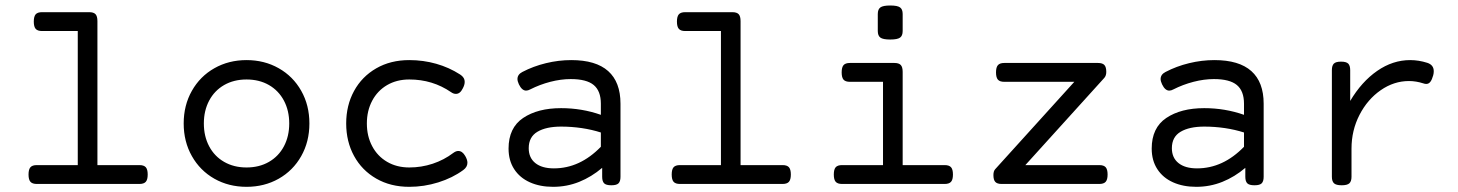

<svg xmlns="http://www.w3.org/2000/svg" viewBox="-20 -686 5436 716"><path d="M530.8 -35.2Q530.8 -16.1 523.7 -8.1Q516.6 0 500 0H117.2Q100.6 0 93.5 -8.1Q86.4 -16.1 86.4 -35.2Q86.4 -54.2 93.5 -62.3Q100.6 -70.3 117.2 -70.3H270V-570.3H136.7Q120.1 -570.3 113 -578.4Q106 -586.4 106 -605.5Q106 -624.5 113 -632.6Q120.1 -640.6 136.7 -640.6H299.8H312.5Q329.1 -640.6 336.2 -633.1Q343.3 -625.5 343.3 -607.4V-70.3H500Q516.6 -70.3 523.7 -62.3Q530.8 -54.2 530.8 -35.2Z M1133.8 -225.6Q1133.8 -157.7 1103.3 -103.8Q1072.8 -49.8 1019.3 -19.5Q965.8 10.7 899.4 10.7Q833 10.7 779.5 -19.5Q726.1 -49.8 695.6 -103.8Q665 -157.7 665 -225.6Q665 -293.5 695.6 -347.4Q726.1 -401.4 779.5 -431.6Q833 -461.9 899.4 -461.9Q965.8 -461.9 1019.3 -431.6Q1072.8 -401.4 1103.3 -347.4Q1133.8 -293.5 1133.8 -225.6ZM740.2 -225.6Q740.2 -177.7 760 -140.4Q779.8 -103 815.9 -82.3Q852.1 -61.5 899.4 -61.5Q946.8 -61.5 982.9 -82.3Q1019 -103 1038.8 -140.4Q1058.6 -177.7 1058.6 -225.6Q1058.6 -273.4 1038.8 -310.8Q1019 -348.1 982.9 -368.9Q946.8 -389.6 899.4 -389.6Q852.1 -389.6 815.9 -368.9Q779.8 -348.1 760 -310.8Q740.2 -273.4 740.2 -225.6Z M1695.8 -408.2Q1712.9 -397.5 1712.9 -380.4Q1712.9 -369.1 1705.6 -356Q1695.8 -335.9 1680.2 -335.9Q1670.9 -335.9 1662.1 -342.3Q1593.3 -389.6 1506.3 -389.6Q1459.5 -389.6 1423.6 -368.7Q1387.7 -347.7 1367.9 -310.3Q1348.1 -272.9 1348.1 -225.6Q1348.1 -178.2 1367.9 -140.9Q1387.7 -103.5 1423.6 -82.5Q1459.5 -61.5 1506.3 -61.5Q1551.3 -61.5 1593.5 -75.4Q1635.7 -89.4 1670.4 -115.7Q1680.2 -123 1689 -123Q1704.1 -123 1714.8 -104.5Q1723.1 -90.3 1723.1 -79.1Q1723.1 -63 1707.5 -51.8Q1667.5 -22.5 1614.5 -5.9Q1561.5 10.7 1506.3 10.7Q1436.5 10.7 1383.1 -20Q1329.6 -50.8 1300.3 -104.5Q1271 -158.2 1271 -225.6Q1271 -293 1300.3 -346.7Q1329.6 -400.4 1383.1 -431.2Q1436.5 -461.9 1506.3 -461.9Q1558.6 -461.9 1606.7 -448.2Q1654.8 -434.6 1695.8 -408.2Z M2293.9 -299.3V-26.9Q2293.9 -9.8 2286.6 -2.4Q2279.3 4.9 2260.3 4.9H2259.3Q2240.2 4.9 2232.9 -2.4Q2225.6 -9.8 2225.6 -26.9V-60.1Q2186 -26.4 2139.9 -7.8Q2093.8 10.7 2042.5 10.7Q1993.7 10.7 1956.1 -6.1Q1918.5 -22.9 1897.5 -55.2Q1876.5 -87.4 1876.5 -131.8Q1876.5 -209.5 1930.9 -246.1Q1985.4 -282.7 2072.3 -282.7Q2149.9 -282.7 2220.7 -257.8V-299.3Q2220.7 -346.7 2194.1 -368.9Q2167.5 -391.1 2108.4 -391.1Q2071.8 -391.1 2032.2 -380.9Q1992.7 -370.6 1957 -352.5Q1949.2 -348.1 1941.9 -348.1Q1926.3 -348.1 1915 -371.6Q1909.7 -383.3 1909.7 -391.1Q1909.7 -408.2 1927.7 -417.5Q1968.8 -439 2015.9 -450.4Q2063 -461.9 2110.4 -461.9Q2202.1 -461.9 2248 -420.9Q2293.9 -379.9 2293.9 -299.3ZM2220.7 -138.7V-191.9Q2187.5 -202.6 2149.4 -208.3Q2111.3 -213.9 2072.8 -213.9Q2016.6 -213.9 1984.1 -194.6Q1951.7 -175.3 1951.7 -133.3Q1951.7 -97.7 1976.3 -77.9Q2001 -58.1 2045.4 -58.1Q2142.6 -58.1 2220.7 -138.7Z M2929.2 -35.2Q2929.2 -16.1 2922.1 -8.1Q2915 0 2898.4 0H2515.6Q2499 0 2491.9 -8.1Q2484.9 -16.1 2484.9 -35.2Q2484.9 -54.2 2491.9 -62.3Q2499 -70.3 2515.6 -70.3H2668.5V-570.3H2535.2Q2518.6 -570.3 2511.5 -578.4Q2504.4 -586.4 2504.4 -605.5Q2504.4 -624.5 2511.5 -632.6Q2518.6 -640.6 2535.2 -640.6H2698.2H2710.9Q2727.5 -640.6 2734.6 -633.1Q2741.7 -625.5 2741.7 -607.4V-70.3H2898.4Q2915 -70.3 2922.1 -62.3Q2929.2 -54.2 2929.2 -35.2Z M3346.2 -418V-70.3H3502.9Q3519.5 -70.3 3526.6 -62.3Q3533.7 -54.2 3533.7 -35.2Q3533.7 -16.1 3526.6 -8.1Q3519.5 0 3502.9 0H3120.1Q3103.5 0 3096.4 -8.1Q3089.4 -16.1 3089.4 -35.2Q3089.4 -54.2 3096.4 -62.3Q3103.5 -70.3 3120.1 -70.3H3272.9V-380.9H3149.4Q3132.8 -380.9 3125.7 -388.9Q3118.7 -397 3118.7 -416Q3118.7 -435.1 3125.7 -443.1Q3132.8 -451.2 3149.4 -451.2H3315.4Q3332 -451.2 3339.1 -443.6Q3346.2 -436 3346.2 -418ZM3299.8 -538.6Q3272.9 -538.6 3263.2 -545.7Q3253.4 -552.7 3253.4 -570.3V-633.8Q3253.4 -651.4 3263.2 -658.4Q3272.9 -665.5 3299.8 -665.5Q3326.7 -665.5 3336.4 -658.4Q3346.2 -651.4 3346.2 -633.8V-570.3Q3346.2 -552.7 3336.4 -545.7Q3326.7 -538.6 3299.8 -538.6Z M4110.4 -35.2Q4110.4 -16.1 4103.3 -8.1Q4096.2 0 4079.6 0H3759.3H3715.3Q3698.7 0 3691.7 -7.6Q3684.6 -15.1 3684.6 -33.2Q3684.6 -47.9 3691.4 -55.2L3986.3 -380.9H3725.1Q3708.5 -380.9 3701.4 -388.9Q3694.3 -397 3694.3 -416Q3694.3 -435.1 3701.4 -443.1Q3708.5 -451.2 3725.1 -451.2H4031.7H4074.7Q4091.3 -451.2 4098.4 -443.6Q4105.5 -436 4105.5 -418Q4105.5 -403.8 4098.1 -395.5L3803.7 -70.3H4079.6Q4096.2 -70.3 4103.3 -62.3Q4110.4 -54.2 4110.4 -35.2Z M4692.4 -299.3V-26.9Q4692.4 -9.8 4685.1 -2.4Q4677.7 4.9 4658.7 4.9H4657.7Q4638.7 4.9 4631.3 -2.4Q4624 -9.8 4624 -26.9V-60.1Q4584.5 -26.4 4538.3 -7.8Q4492.2 10.7 4440.9 10.7Q4392.1 10.7 4354.5 -6.1Q4316.9 -22.9 4295.9 -55.2Q4274.9 -87.4 4274.9 -131.8Q4274.9 -209.5 4329.3 -246.1Q4383.8 -282.7 4470.7 -282.7Q4548.3 -282.7 4619.1 -257.8V-299.3Q4619.1 -346.7 4592.5 -368.9Q4565.9 -391.1 4506.8 -391.1Q4470.2 -391.1 4430.7 -380.9Q4391.1 -370.6 4355.5 -352.5Q4347.7 -348.1 4340.3 -348.1Q4324.7 -348.1 4313.5 -371.6Q4308.1 -383.3 4308.1 -391.1Q4308.1 -408.2 4326.2 -417.5Q4367.2 -439 4414.3 -450.4Q4461.4 -461.9 4508.8 -461.9Q4600.6 -461.9 4646.5 -420.9Q4692.4 -379.9 4692.4 -299.3ZM4619.1 -138.7V-191.9Q4585.9 -202.6 4547.9 -208.3Q4509.8 -213.9 4471.2 -213.9Q4415 -213.9 4382.6 -194.6Q4350.1 -175.3 4350.1 -133.3Q4350.1 -97.7 4374.8 -77.9Q4399.4 -58.1 4443.8 -58.1Q4541 -58.1 4619.1 -138.7Z M5302.7 -451.7Q5326.7 -443.8 5326.7 -420.4Q5326.7 -412.6 5324.7 -405.3Q5320.3 -389.2 5314.2 -381.1Q5308.1 -373 5298.8 -373Q5293.5 -373 5288.1 -375Q5260.7 -383.8 5234.4 -383.8Q5178.2 -383.8 5128.9 -349.6Q5079.6 -315.4 5049.8 -257.6Q5020 -199.7 5020 -131.8V-26.9Q5020 -9.8 5012 -2.4Q5003.9 4.9 4983.9 4.9H4982.9Q4962.9 4.9 4954.8 -2.4Q4946.8 -9.8 4946.8 -26.9V-424.3Q4946.8 -441.4 4954.1 -448.7Q4961.4 -456.1 4980.5 -456.1H4981.4Q5000.5 -456.1 5007.8 -448.7Q5015.1 -441.4 5015.1 -424.3V-309.6Q5057.6 -381.3 5115.7 -421.6Q5173.8 -461.9 5238.8 -461.9Q5270.5 -461.9 5302.7 -451.7Z"/></svg>

Font: Courier Prime Code
Style: Regular
Weight: 400
Designer: Alan Dague-Greene
Foundry: Quote-Unquote Apps
Version: Version 3.0318